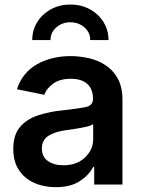

<svg xmlns="http://www.w3.org/2000/svg" viewBox="-20 -794 614 826"><path d="M219.7 11.2Q168 11.2 126.5 -7.6Q85 -26.4 61 -63Q37.1 -99.6 37.1 -153.3Q37.1 -214.8 67.1 -248.8Q97.2 -282.7 144.8 -298.1Q192.4 -313.5 245.1 -318.8Q316.4 -326.7 348.1 -333.3Q379.9 -339.8 379.9 -368.2V-370.6Q379.9 -410.6 355.5 -432.9Q331.1 -455.1 284.7 -455.1Q236.8 -455.1 208.5 -434.1Q180.2 -413.1 170.4 -386.2L52.7 -410.2Q76.7 -482.4 139.4 -517.6Q202.1 -552.7 284.2 -552.7Q322.8 -552.7 362.1 -543.7Q401.4 -534.7 434.1 -513.4Q466.8 -492.2 486.8 -455.8Q506.8 -419.4 506.8 -364.7V0H385.3V-75.2H380.4Q362.3 -40 322.8 -14.4Q283.2 11.2 219.7 11.2ZM252.4 -83Q311 -83 345.9 -116.7Q380.9 -150.4 380.9 -195.8V-260.3Q372.1 -253.4 349.6 -248.3Q327.1 -243.2 302 -239.5Q276.9 -235.8 260.3 -233.4Q217.3 -227.5 188.7 -210Q160.2 -192.4 160.2 -154.8Q160.2 -119.6 186 -101.3Q211.9 -83 252.4 -83ZM282.7 -774.4Q329.6 -774.4 366.9 -753.9Q404.3 -733.4 425.5 -698.7Q446.8 -664.1 446.8 -621.6H368.2Q368.2 -654.8 342.8 -676.5Q317.4 -698.2 282.7 -698.2Q248 -698.2 222.7 -676.5Q197.3 -654.8 197.3 -621.6H118.7Q118.7 -664.1 140.1 -698.7Q161.6 -733.4 198.7 -753.9Q235.8 -774.4 282.7 -774.4Z"/></svg>

Font: Inter-SemiBold
Style: Regular
Weight: 600
Designer: Rasmus Andersson
Foundry: rsms
Version: Version 4.000;git-a52131595